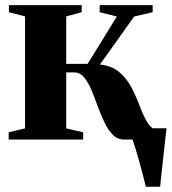

<svg xmlns="http://www.w3.org/2000/svg" viewBox="-20 -532 655 732"><path d="M536 180Q532 162 525.2 136.5Q518.5 111 511 84.2Q503.5 57.5 496.5 34.2Q489.5 11 484.5 -2.5L464 -43H615Q612.5 -24.5 610 -1.2Q607.5 22 604.8 47.2Q602 72.5 599.2 97Q596.5 121.5 594.2 143Q592 164.5 590.5 180ZM13 0V-27.5L75.5 -42.5V-469.5L14 -485.5V-512.5H291.5V-485.5L232.5 -469.5V-288.5H314L425.5 -469L360 -485.5V-512.5H562V-485.5L491.5 -469L361 -286Q406 -281.5 434.5 -257.2Q463 -233 480.8 -199.2Q498.5 -165.5 511.5 -130.8Q524.5 -96 539 -70Q553.5 -44 575.5 -36L601.5 -27.5V0H453.5Q428 0 409.8 -18.5Q391.5 -37 377.8 -66.2Q364 -95.5 352.2 -128Q340.5 -160.5 328.2 -189.8Q316 -219 300.2 -237.5Q284.5 -256 261.5 -256H232.5V-42.5L297 -27.5V0Z"/></svg>

Font: Merriweather 120pt ExtraBold
Style: Regular
Weight: 800
Version: Version 2.100